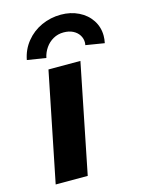

<svg xmlns="http://www.w3.org/2000/svg" viewBox="-115 -825 665 893"><g transform="rotate(-15 217.5 -378.5)"><path d="M146 -525.4H299.8L194.3 0H40ZM342.3 -604Q342.3 -622.1 332.3 -638.2Q322.3 -654.3 303.2 -664.1Q284.2 -673.8 257.8 -673.8Q230.5 -673.8 208 -661.1Q185.5 -648.4 170.7 -627Q155.8 -605.5 150.4 -579.6L60.1 -593.8Q69.3 -642.6 99.4 -679.7Q129.4 -716.8 173.3 -736.8Q217.3 -756.8 267.1 -756.8Q314 -756.8 352.3 -738Q390.6 -719.2 412.6 -685.8Q434.6 -652.3 434.6 -610.4Q434.6 -594.2 430.7 -575.7L340.8 -590.3Q342.3 -597.2 342.3 -604Z"/></g></svg>

Font: Reddit Sans Chocolate ExBold
Style: Italic
Weight: 800
Italic angle: -11.25°
Designer: Stephen Hutchings
Version: Version 1.013